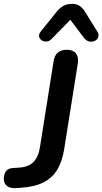

<svg xmlns="http://www.w3.org/2000/svg" viewBox="-65 -972 533 999"><path d="M44 5 14 7Q-14 8 -30 -5.5Q-46 -19 -45 -44Q-44 -70 -32 -83.5Q-20 -97 5 -98L36 -100Q83 -103 109 -129Q135 -155 143 -207L214 -654Q223 -713 283 -713Q315 -713 330 -694.5Q345 -676 340 -643L269 -196Q259 -134 234 -91Q209 -48 163 -24Q117 0 44 5ZM301 -869 204 -770Q192 -757 177.5 -756Q163 -755 152 -762.5Q141 -770 138.5 -782Q136 -794 147 -808L230 -911Q247 -932 266 -942Q285 -952 310 -952Q334 -952 351 -940Q368 -928 381 -905L440 -810Q451 -793 446.5 -779.5Q442 -766 429 -759.5Q416 -753 400 -756Q384 -759 372 -775Z"/></svg>

Font: Nunito Variable Extra Light
Style: Italic
Weight: 200
Italic angle: -9°
Designer: Vernon Adams
Foundry: Vernon Adams
Version: Version 3.602